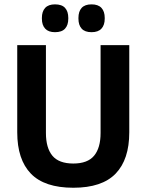

<svg xmlns="http://www.w3.org/2000/svg" viewBox="-20 -846 672 880"><path d="M316 14.5Q184 14.5 121.5 -50.2Q59 -115 59 -239.5V-639H190.5V-236.5Q190.5 -168 220.2 -132.2Q250 -96.5 316 -96.5Q381.5 -96.5 411.2 -132.2Q441 -168 441 -236.5V-639H572.5V-239.5Q572.5 -115 510 -50.2Q447.5 14.5 316 14.5ZM232 -698.5Q202 -698.5 187 -714.8Q172 -731 172 -760.5V-764Q172 -793.5 187 -809.8Q202 -826 232 -826Q263.5 -826 278.2 -809.8Q293 -793.5 293 -764V-760.5Q293 -731 278.2 -714.8Q263.5 -698.5 232 -698.5ZM399.5 -698.5Q369 -698.5 354.2 -714.8Q339.5 -731 339.5 -760.5V-764Q339.5 -793.5 354.2 -809.8Q369 -826 399.5 -826Q430 -826 445 -809.8Q460 -793.5 460 -764V-760.5Q460 -731 445 -714.8Q430 -698.5 399.5 -698.5Z"/></svg>

Font: Anek Odia Medium SemiBold
Style: Regular
Weight: 600
Version: Version 1.003